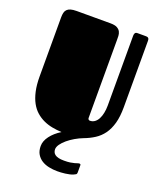

<svg xmlns="http://www.w3.org/2000/svg" viewBox="-169 -806 970 1161"><g transform="rotate(20 316.0 -225.5)"><path d="M586.9 -252.4Q586.9 -191.4 575 -148.4Q563 -105.5 541.3 -75.4Q519.5 -45.4 489 -25.9Q458.5 -6.3 421.9 7.3Q396.5 17.1 371.8 31.5Q347.2 45.9 327.4 62.5Q307.6 79.1 295.4 96.4Q283.2 113.8 283.2 128.4Q283.2 138.7 286.9 147.2Q290.5 155.8 299.1 162.1Q307.6 168.5 321.8 171.9Q335.9 175.3 357.4 175.3Q380.9 175.3 396.7 172.9Q412.6 170.4 423.1 167.5Q433.6 164.6 440.4 162.1Q447.3 159.7 452.6 159.7Q455.1 159.7 457.5 161.4Q460 163.1 460 168V214.8Q460 223.6 454.6 227.3Q449.2 231 439.9 234.9Q430.2 238.8 417.5 241.7Q404.8 244.6 391.1 246.3Q377.4 248 364.3 248.8Q351.1 249.5 340.3 249.5Q313.5 249.5 287.4 244.1Q261.2 238.8 240.7 226.1Q220.2 213.4 207.5 192.4Q194.8 171.4 194.8 140.1Q194.8 107.9 218.8 75.9Q242.7 43.9 284.2 18.1Q253.4 16.6 223.6 11Q193.8 5.4 167.2 -6.8Q140.6 -19 118.2 -38.6Q95.7 -58.1 79.3 -87.9Q63 -117.7 54 -158.2Q44.9 -198.7 44.9 -252.4V-632.8Q44.9 -649.9 47.9 -662.6Q50.8 -675.3 59.1 -683.8Q67.4 -692.4 82 -696.8Q96.7 -701.2 120.1 -701.2H337.9Q366.2 -701.2 381.1 -692.9Q396 -684.6 402.1 -672.1Q408.2 -659.7 408.7 -645.8Q409.2 -631.8 409.2 -620.1V-118.7Q409.2 -111.3 413.3 -108.2Q417.5 -105 421.4 -105Q439 -105 452.1 -114.5Q465.3 -124 474.1 -140.6Q482.9 -157.2 487.5 -179.7Q492.2 -202.1 492.2 -228V-678.2Q492.2 -686.5 495.8 -693.8Q499.5 -701.2 512.2 -701.2H563Q567.4 -701.2 571.8 -700.7Q576.2 -700.2 579.6 -698Q583 -695.8 585 -691.2Q586.9 -686.5 586.9 -678.2Z"/></g></svg>

Font: Fascinate
Style: Regular
Weight: 900
Designer: Astigmatic (AOETI)
Foundry: Astigmatic (AOETI)
Version: Version 1.000